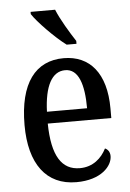

<svg xmlns="http://www.w3.org/2000/svg" viewBox="-55 -807 582 858"><g transform="rotate(-5 236.5 -378.0)"><path d="M263 -606H307V-619C282 -657 243 -721 225 -766H115V-756C137 -721 214 -642 263 -606ZM253 10C365 10 415 -49 415 -93C415 -112 405 -124 393 -129C372 -87 333 -51 274 -51C193 -51 150 -116 148 -262H433V-305C433 -463 361 -547 244 -547C117 -547 44 -452 44 -264C44 -90 118 10 253 10ZM329 -315H149C153 -429 186 -493 246 -493C306 -493 329 -422 329 -315Z"/></g></svg>

Font: Noto Serif Thai Condensed Medium
Style: Regular
Weight: 500
Width: 3
Designer: Monotype Design Team
Foundry: Monotype Imaging Inc.
Version: Version 2.002